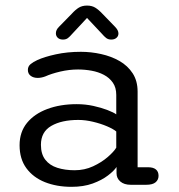

<svg xmlns="http://www.w3.org/2000/svg" viewBox="-20 -678 660 706"><path d="M461 1.5Q436.5 1.5 422.5 -10.5Q408.5 -22.5 408.5 -41V-64Q399.5 -50 377 -32.8Q354.5 -15.5 320.8 -3.2Q287 9 243 9Q188.5 9 145.2 -8.2Q102 -25.5 77 -59.5Q52 -93.5 52 -144Q52 -192.5 79.2 -226Q106.5 -259.5 154 -277.2Q201.5 -295 262 -295Q294 -295 323.5 -288.5Q353 -282 375.5 -273.2Q398 -264.5 407.5 -257.5V-329Q407.5 -356 395 -374Q382.5 -392 362 -402.8Q341.5 -413.5 316.8 -418Q292 -422.5 267 -422.5Q234.5 -422.5 201.5 -414.8Q168.5 -407 146.5 -397Q138.5 -394 131.5 -392.8Q124.5 -391.5 119 -391.5Q103 -391.5 92.8 -399.2Q82.5 -407 82.5 -421Q82.5 -434 92.5 -442.2Q102.5 -450.5 117 -457Q143 -469 185.2 -478.2Q227.5 -487.5 277.5 -487.5Q315 -487.5 352 -479.2Q389 -471 419.2 -453.8Q449.5 -436.5 467.8 -408.5Q486 -380.5 486 -341V-63H524.5Q543.5 -63 553.2 -55Q563 -47 563 -31.5Q563 -17 552.2 -7.8Q541.5 1.5 517 1.5ZM407.5 -194.5Q397 -203.5 373.8 -213.5Q350.5 -223.5 322.2 -230.2Q294 -237 268 -237Q206.5 -237 168.5 -215Q130.5 -193 130.5 -145.5Q130.5 -111.5 146.5 -90.8Q162.5 -70 190.8 -61Q219 -52 254.5 -52Q291 -52 322.2 -66.5Q353.5 -81 376 -100.5Q398.5 -120 407.5 -135ZM403.5 -579Q415.5 -566.5 415.5 -555Q415.5 -545 408.2 -538.8Q401 -532.5 389 -532.5Q378 -532.5 370.5 -538.2Q363 -544 354.5 -554L300 -612L245.5 -553.5Q237 -543.5 229.8 -538Q222.5 -532.5 211.5 -532.5Q199.5 -532.5 192.5 -539Q185.5 -545.5 185.5 -555.5Q185.5 -568 196.5 -579L243.5 -627Q257.5 -642.5 270 -650Q282.5 -657.5 300 -657.5Q317.5 -657.5 330 -650Q342.5 -642.5 357 -627Z"/></svg>

Font: Sono
Style: Regular
Weight: 400
Designer: Tyler Finck
Foundry: Tyler Finck
Version: Version 2.112